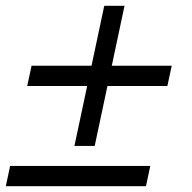

<svg xmlns="http://www.w3.org/2000/svg" viewBox="-26 -643 664 663"><path d="M360 -416H567L552 -346H345L301 -139H231L275 -346H68L83 -416H290L334 -623H404ZM9 -70H493L478 0H-6Z"/></svg>

Font: Fragment Mono SC
Style: Italic
Weight: 400
Italic angle: -12°
Monospace: yes
Designer: Wei Huang based on Nimbus Sans by URW Studio, based on Helvetica by Max Miedinger.
Foundry: Wei Huang
Version: Version 1.012; ttfautohint (v1.8.4.7-5d5b)